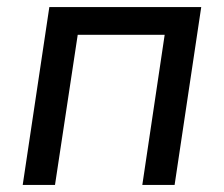

<svg xmlns="http://www.w3.org/2000/svg" viewBox="-20 -521 631 541"><path d="M44 0 119 -501H547L472 0H381L444 -423H199L135 0Z"/></svg>

Font: Nunitoga
Style: Medium Italic
Weight: 500
Italic angle: -9°
Designer: Vernon Adams
Foundry: Vernon Adams
Version: Version 1.0